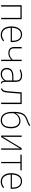

<svg xmlns="http://www.w3.org/2000/svg" viewBox="2182 -3017 846 5250"><g transform="rotate(90 2605.0 -392.0)"><path d="M469 0H505V-562H123V0H160V-528H469Z M1130 -306C1130 -467 1061 -573 920 -573C788 -573 702 -460 702 -276C702 -95 791 11 933 11C1005 11 1058 -14 1108 -56L1088 -82C1038 -44 997 -23 933 -23C826 -23 747 -96 740 -262H1128C1129 -272 1130 -289 1130 -306ZM1094 -294H740C745 -465 826 -540 922 -540C1041 -540 1094 -449 1094 -319Z M1613 -562V-319C1575 -269 1512 -229 1436 -229C1350 -229 1303 -269 1303 -350V-562H1266V-346C1266 -244 1340 -197 1428 -197C1511 -197 1573 -233 1613 -278V0H1650V-562Z M2218 -120V-401C2218 -514 2166 -573 2044 -573C1987 -573 1935 -559 1879 -536L1889 -505C1944 -527 1993 -540 2042 -540C2147 -540 2181 -492 2181 -397V-335H2058C1924 -335 1836 -272 1836 -156C1836 -55 1899 11 2006 11C2086 11 2146 -24 2187 -91C2189 -29 2213 -2 2257 11L2266 -15C2233 -28 2218 -48 2218 -120ZM2009 -23C1926 -23 1875 -71 1875 -157C1875 -255 1947 -303 2066 -303H2181V-133C2145 -64 2091 -23 2009 -23Z M2505 -562 2486 -309C2469 -89 2463 -48 2395 -24L2406 6C2500 -25 2504 -73 2523 -306L2540 -528H2788V0H2825V-562Z M3285 -529C3177 -529 3109 -461 3074 -394C3088 -597 3147 -647 3251 -687C3334 -717 3389 -741 3425 -768L3408 -795C3362 -765 3315 -745 3236 -716C3069 -654 3038 -541 3038 -308C3038 -92 3128 11 3267 11C3402 11 3488 -80 3488 -272C3488 -432 3415 -529 3285 -529ZM3268 -23C3142 -23 3073 -121 3075 -302V-343C3113 -430 3185 -496 3283 -496C3389 -496 3450 -420 3450 -268C3450 -86 3374 -23 3268 -23Z M4074 -562H4032L3720 -45C3722 -95 3722 -135 3722 -178V-562H3686V0H3728L4041 -517C4039 -485 4037 -456 4037 -415V0H4074Z M4641 -562H4208V-527H4407V0H4443V-527H4635Z M5143 -306C5143 -467 5074 -573 4933 -573C4801 -573 4715 -460 4715 -276C4715 -95 4804 11 4946 11C5018 11 5071 -14 5121 -56L5101 -82C5051 -44 5010 -23 4946 -23C4839 -23 4760 -96 4753 -262H5141C5142 -272 5143 -289 5143 -306ZM5107 -294H4753C4758 -465 4839 -540 4935 -540C5054 -540 5107 -449 5107 -319Z"/></g></svg>

Font: Glow Sans SC Normal ExtraLight
Style: Regular
Weight: 200
Designer: Ryoko NISHIZUKA (kana, bopomofo & ideographs); Paul D. Hunt (Latin, Greek & Cyrillic); Sandoll Communications, Soo-young
Version: Version 0.93